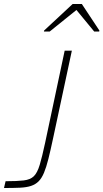

<svg xmlns="http://www.w3.org/2000/svg" viewBox="-37 -942 518 962"><path d="M-17 0 -9 -34Q49 -34 82 -38Q115 -42 132.5 -59Q150 -76 162 -116Q174 -156 189 -226L287 -688H323L229 -249Q216 -188 205.5 -146Q195 -104 183.5 -76.5Q172 -49 156.5 -33.5Q141 -18 118.5 -10.5Q96 -3 63 -1.5Q30 0 -17 0ZM183 -784 184 -789 327 -922H373L461 -789L460 -784H435L346 -892L212 -784Z"/></svg>

Font: Saira SemiExpanded Thin
Style: Italic
Weight: 250
Width: 6
Italic angle: -12°
Designer: Hector Gatti with collaboration of the Omnibus-Type team
Foundry: Omnibus-Type
Version: Version 1.101